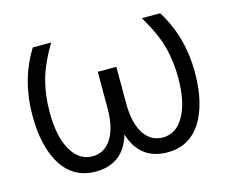

<svg xmlns="http://www.w3.org/2000/svg" viewBox="-84 -663 939 789"><g transform="rotate(-15 385.5 -268.0)"><path d="M128 -404Q112 -343 112 -273Q112 -168 146 -110Q180 -52 236 -52Q286 -52 316 -97Q346 -144 346 -226V-382H425V-226Q425 -144 455 -97Q485 -52 535 -52Q592 -52 625 -110Q659 -168 659 -273Q659 -343 643 -404Q627 -465 578 -548H656Q731 -428 731 -277Q731 -144 681 -65Q630 12 539 12Q421 12 385 -105Q351 12 232 12Q141 12 90 -65Q40 -144 40 -277Q40 -429 114 -548H192Q145 -469 128 -404Z"/></g></svg>

Font: Sinter Normal
Style: Regular
Weight: 350
Foundry: Adobe & rsms
Version: Version 1.000